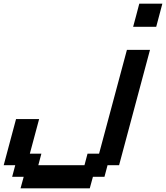

<svg xmlns="http://www.w3.org/2000/svg" viewBox="-20 -895 899 1040"><path d="M91.3 125H466.3L483.4 62.5H545.9L562.5 0H625Q652.8 -104 708.7 -312.3Q764.6 -520.5 792.5 -625H667.5L516.6 -62.5H454.1L437.5 0H187.5L204.1 -62.5H141.6L191.9 -250H66.9Q55.7 -208 33.4 -125Q11.2 -42 0 0H62.5L45.9 62.5H108.4ZM701.2 -750H826.2Q831.5 -770.5 842.8 -812.5Q854 -854.5 859.4 -875H734.4Q729 -854 718 -812.5Q707 -771 701.2 -750Z"/></svg>

Font: Faithful 32x
Style: Oblique
Weight: 400
Foundry: Faithful Resource Pack
Version: Version 1.0; January 27, 2023